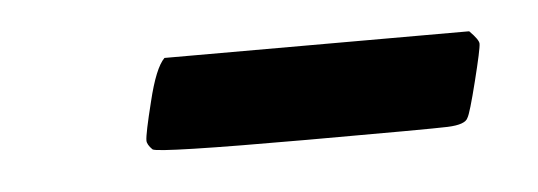

<svg xmlns="http://www.w3.org/2000/svg" viewBox="-24 -288 406 145"><g transform="rotate(-5 179.0 -215.5)"><path d="M334 -251Q341 -244 341 -241Q341 -237 335 -213Q329 -189 327 -186Q325 -181 311.5 -180.5Q298 -180 205 -180Q92 -180 88 -183Q84 -187 84 -190Q84 -195 90 -219Q96 -244 103 -251Z"/></g></svg>

Font: MathJax_Main
Style: Italic
Weight: 400
Version: Version 1.1